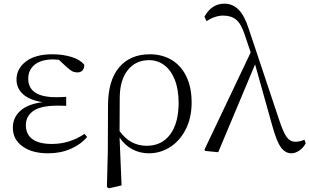

<svg xmlns="http://www.w3.org/2000/svg" viewBox="-20 -822 1687 1047"><path d="M50 -126Q50 -180 90 -217Q130 -254 212 -265Q141 -276 105.5 -308.5Q70 -341 70 -388Q70 -447 121 -486.5Q172 -526 266 -526Q321 -526 368 -512Q415 -498 439 -470Q441 -451 430.5 -439Q420 -427 403 -427Q387 -427 375 -433Q363 -439 345 -455L301 -496L271 -498Q205 -498 169.5 -469.5Q134 -441 134 -393Q134 -292 286 -292Q317 -292 341 -294V-245L296 -246Q202 -246 161.5 -217Q121 -188 121 -140Q121 -90 156.5 -63.5Q192 -37 263 -37Q359 -37 441 -92L455 -75Q420 -34 365 -10Q310 14 242 14Q155 14 102.5 -24Q50 -62 50 -126Z M797 -526Q864 -526 915.5 -495.5Q967 -465 996 -405.5Q1025 -346 1025 -263Q1025 -181 993.5 -118Q962 -55 908.5 -20.5Q855 14 792 14Q743 14 701.5 -8Q660 -30 632 -72L643 189L574 205L563 198L568 0L569 -246Q569 -383 629.5 -454.5Q690 -526 797 -526ZM780 -27Q862 -27 908 -89Q954 -151 954 -262Q954 -335 933 -387.5Q912 -440 875.5 -467Q839 -494 793 -494Q720 -494 677 -440Q634 -386 633 -292L632 -107Q690 -27 780 -27Z M1464 -139 1371 -471 1170 8 1099 1 1095 -6 1347 -536 1314 -634Q1295 -692 1268 -714.5Q1241 -737 1197 -737Q1154 -737 1106 -707L1095 -731Q1113 -765 1140.5 -783.5Q1168 -802 1203 -802Q1249 -802 1281.5 -769Q1314 -736 1337 -663L1503 -166Q1526 -97 1544.5 -73Q1563 -49 1590 -49Q1615 -49 1640 -60L1647 -41Q1636 -18 1613.5 -2Q1591 14 1569 14Q1537 14 1513 -17Q1489 -48 1464 -139Z"/></svg>

Font: GL-CurulMinamoto Light
Style: Regular
Weight: 300
Designer: Eunice (kana); Ryoko NISHIZUKA 西塚涼子 (ideographs); Frank Grießhammer (Latin, Greek & Cyrillic); Wenlong ZHANG
Foundry: Gutenberg Labo; Adobe
Version: Version 1.002